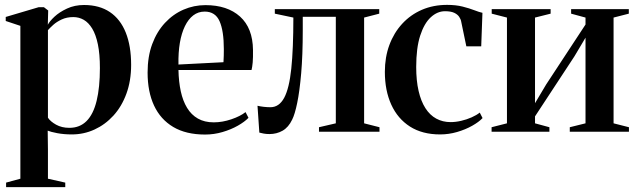

<svg xmlns="http://www.w3.org/2000/svg" viewBox="-20 -540 2610 787"><path d="M5 227V208.5L63.5 192.5V-434L3.5 -454V-470.5L138.5 -510.5H160L177.5 -497L176 -438.5Q183 -452.5 203.2 -471.5Q223.5 -490.5 254.8 -505Q286 -519.5 324.5 -519.5Q387.5 -519.5 430.5 -490.5Q473.5 -461.5 495.5 -406.5Q517.5 -351.5 517.5 -274Q517.5 -209 498.2 -156.2Q479 -103.5 445 -66.2Q411 -29 367.2 -9Q323.5 11 274.5 11Q242 11 214.5 5.8Q187 0.5 175.5 -4.5L176.5 72.5V192.5L247.5 208.5V227ZM264.5 -16Q307 -16 334.8 -43.8Q362.5 -71.5 376 -126.5Q389.5 -181.5 389.5 -261Q389.5 -318.5 381.2 -358.2Q373 -398 358 -422.8Q343 -447.5 323.2 -458.8Q303.5 -470 280.5 -470Q253.5 -470 232.8 -460.2Q212 -450.5 198.2 -438Q184.5 -425.5 176.5 -416.5V-57.5Q186.5 -42 209.8 -29Q233 -16 264.5 -16Z M820.5 11.5Q742.5 11.5 690.2 -19.5Q638 -50.5 611.5 -107.2Q585 -164 585 -242.5Q585 -308.5 604 -359.5Q623 -410.5 656.2 -446.2Q689.5 -482 732.2 -500.5Q775 -519 822 -519Q912 -519 964 -472Q1016 -425 1017 -335.5Q1017.5 -304 1015.8 -284.2Q1014 -264.5 1011 -253H711.5Q712.5 -205 721 -165.8Q729.5 -126.5 746.8 -98Q764 -69.5 791.2 -54Q818.5 -38.5 856 -38.5Q891.5 -38.5 928.2 -51Q965 -63.5 986.5 -80.5L998.5 -57Q982.5 -40.5 954.8 -24.8Q927 -9 892.2 1.2Q857.5 11.5 820.5 11.5ZM711.5 -275.5 896 -285Q897 -299.5 897.2 -312Q897.5 -324.5 897.5 -338.5Q897.5 -413.5 880 -453Q862.5 -492.5 819 -492.5Q792.5 -492.5 772.2 -477Q752 -461.5 738 -432.8Q724 -404 717.2 -364.2Q710.5 -324.5 711.5 -275.5Z M1084.5 9.5Q1071 9.5 1060.8 7.5Q1050.5 5.5 1043 3.5L1035.5 -106.5Q1045.5 -104 1060.5 -102.2Q1075.5 -100.5 1088.5 -100.5Q1124 -100.5 1144.8 -139Q1165.5 -177.5 1174 -258.8Q1182.5 -340 1182.5 -468L1106.5 -484V-502.5H1534.5V-484L1472.5 -468V-34.5L1535.5 -18.5V0H1287.5V-18.5L1356.5 -34.5V-471H1221V-417.5Q1221 -313.5 1214.5 -239.2Q1208 -165 1198.2 -118Q1188.5 -71 1177.5 -49.5Q1162.5 -18 1138.2 -4.2Q1114 9.5 1084.5 9.5Z M1784 11Q1711 11 1660.5 -21.2Q1610 -53.5 1583.8 -111.2Q1557.5 -169 1557.5 -245.5Q1557.5 -305.5 1576 -355.5Q1594.5 -405.5 1628.5 -442.5Q1662.5 -479.5 1709.2 -499.8Q1756 -520 1812.5 -520Q1848.5 -520 1876.2 -513Q1904 -506 1924.5 -498Q1945 -490 1957.5 -487.5L1952.5 -350H1891.5L1870.5 -451Q1869 -461 1862.2 -471Q1855.5 -481 1841.8 -487.5Q1828 -494 1804 -494Q1772.5 -494 1745.5 -469Q1718.5 -444 1702.2 -393.5Q1686 -343 1686 -265.5Q1686 -209.5 1695.8 -167.2Q1705.5 -125 1723.8 -96.5Q1742 -68 1768.2 -53.8Q1794.5 -39.5 1827 -39.5Q1848 -39.5 1870.5 -44.8Q1893 -50 1913.2 -59Q1933.5 -68 1946.5 -78.5L1958 -56Q1943 -40 1915.5 -24.5Q1888 -9 1853.8 1Q1819.5 11 1784 11Z M1995 0V-18.5L2058 -34.5V-468L1995.5 -484V-502.5H2237V-484L2173 -468V-117L2218.5 -193.5L2380 -439.5V-468L2321 -484V-502.5H2557.5V-484L2495 -468V-34.5L2558 -18.5V0H2315.5V-18.5L2380 -34.5V-385.5L2334.5 -309L2173 -63V-34.5L2232 -18.5V0Z"/></svg>

Font: Merriweather 144pt SemiBold
Style: Regular
Weight: 600
Version: Version 2.100